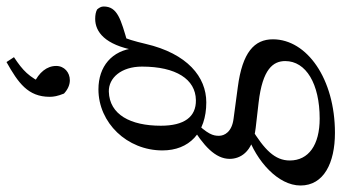

<svg xmlns="http://www.w3.org/2000/svg" viewBox="-275 -560 1051 591"><g transform="rotate(-90 250.5 -264.5)"><path d="M57 -83C57 -54 74 -12 152 -3L230 6C334 18 358 51 358 88C358 152 288 194 181 194C100 194 52 160 52 102C52 56 85 24 152 -17L132 -29C50 -1 -25 66 -25 135C-25 207 45 241 137 241C303 241 425 155 425 50C425 -7 385 -44 278 -58L181 -71C140 -76 128 -99 128 -116C128 -134 132 -150 174 -193L162 -203C97 -164 57 -127 57 -83ZM238 -187C186 -186 159 -223 159 -295C159 -388 193 -453 264 -455C306 -456 341 -417 341 -353C341 -248 302 -188 238 -187ZM83 -290C83 -208 137 -155 231 -155C309 -155 381 -213 411 -342C419 -376 426 -400 437 -424L414 -397C486 -418 526 -428 526 -471C526 -479 522 -485 517 -491C510 -495 500 -497 488 -497C448 -497 408 -467 391 -374L398 -375C391 -446 341 -487 271 -487C168 -487 83 -399 83 -290ZM355 -770C291 -734 248 -704 248 -637C248 -625 250 -613 258 -593C271 -581 285 -575 299 -575C323 -575 343 -592 343 -617C343 -646 323 -670 289 -686L286 -652C310 -702 328 -719 370 -747L355 -770Z"/></g></svg>

Font: Source Serif Variable
Style: Italic
Weight: 389
Italic angle: -12°
Designer: Frank Grießhammer
Foundry: Adobe Systems Incorporated
Version: Version 3.001;hotconv 1.0.111;makeotfexe 2.5.65597